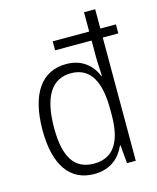

<svg xmlns="http://www.w3.org/2000/svg" viewBox="-115 -840 760 930"><g transform="rotate(-15 265.0 -375.0)"><path d="M242 10C327 10 373 -37 397 -91H400L408 0H452V-618H530V-663H452V-760H396V-663H213V-618H396V-534C396 -505 399 -471 400 -440H397C375 -494 328 -540 247 -540C124 -540 54 -442 54 -259C54 -83 122 10 242 10ZM254 -39C154 -39 111 -113 111 -255C111 -412 161 -491 258 -491C357 -491 397 -409 397 -273V-246C397 -118 357 -39 254 -39Z"/></g></svg>

Font: Noto Sans Mono Condensed Light
Style: Regular
Weight: 300
Width: 3
Designer: Monotype Design Team
Foundry: Monotype Imaging Inc.
Version: Version 2.014